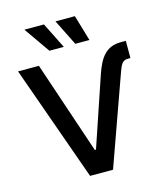

<svg xmlns="http://www.w3.org/2000/svg" viewBox="-137 -1065 1005 1168"><g transform="rotate(-15 366.0 -481.0)"><path d="M506 -577.1 359.7 -144.9H352.3L156.2 -727.3H24.9L283.7 0H428.3L629.6 -563.2C645.2 -606.5 655.9 -628.9 691.8 -628.9H706.3V-737.2H674.7C585.2 -737.2 541.2 -683.2 506 -577.1ZM127.8 -962.4 241.8 -799.4H332.4L251.1 -962.4ZM323.5 -962.4 404.8 -799.4H494L445.7 -962.4Z"/></g></svg>

Font: Magic Ui Pro Semi Bold
Style: Regular
Weight: 600
Designer: Stefan Endress, Andreas Faust
Version: Version 1.000;FEAKit 1.0